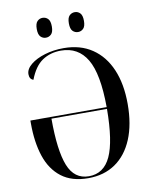

<svg xmlns="http://www.w3.org/2000/svg" viewBox="-98 -984 847 1066"><g transform="rotate(-10 325.5 -450.5)"><path d="M313 10Q220 10 162 -34.5Q104 -79 77.5 -158.5Q51 -238 51 -344V-361H481Q480 -549 431 -631.5Q382 -714 285 -714Q225 -714 180 -684Q135 -654 107 -581Q85 -588 85 -616Q85 -645 115.5 -670Q146 -695 195.5 -710Q245 -725 302 -725Q396 -725 462.5 -680Q529 -635 564 -553Q599 -471 599 -358Q599 -243 564.5 -160.5Q530 -78 466 -34Q402 10 313 10ZM318 0Q402 0 441 -84Q480 -168 481 -351H168Q168 -171 202 -85.5Q236 0 318 0ZM398 -799Q380 -799 367.5 -811.5Q355 -824 355 -855Q355 -886 367.5 -898.5Q380 -911 398 -911Q415 -911 427.5 -898.5Q440 -886 440 -855Q440 -824 427.5 -811.5Q415 -799 398 -799ZM216 -799Q199 -799 186.5 -811.5Q174 -824 174 -855Q174 -886 186.5 -898.5Q199 -911 216 -911Q234 -911 246.5 -898.5Q259 -886 259 -855Q259 -824 246.5 -811.5Q234 -799 216 -799Z"/></g></svg>

Font: Noto Serif Display SemiCondensed Medium
Style: Regular
Weight: 500
Width: 4
Designer: Monotype Design Team
Foundry: Monotype Imaging Inc.
Version: Version 2.009